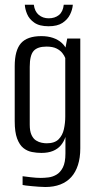

<svg xmlns="http://www.w3.org/2000/svg" viewBox="-20 -654 397 792"><path d="M167.1 117.4Q155.8 117.4 140.7 116.3Q125.6 115.2 111.4 113.9Q97.1 112.6 86.7 111.3Q76.2 110 73.2 109V72.9Q85.4 74.4 107.8 77.2Q130.3 79.9 148.3 79.9Q162 79.9 179.1 77.9Q196.3 76 212.4 66.8Q228.6 57.6 239.3 36.9Q249.9 16.2 249.9 -21V-89Q243.7 -69.9 231.2 -54.8Q218.6 -39.8 198.8 -31.5Q178.9 -23.2 150.5 -23.2Q131.3 -23.2 111.8 -27Q92.3 -30.8 76.4 -43.4Q60.5 -56.1 50.6 -82.5Q40.7 -109 40.7 -154V-380.8Q40.7 -446.5 66.6 -475.8Q92.5 -505 150.6 -505Q177.1 -505 198.4 -497.8Q219.8 -490.6 235 -476.8Q250.2 -463 257.6 -442.1L247.2 -442.4L257.3 -495H311.2V-42Q311.2 -3.3 301.6 26.5Q292.1 56.3 274 76.4Q255.9 96.5 228.9 107Q201.8 117.4 167.1 117.4ZM172.3 -62.9Q205.1 -62.9 221.6 -79.3Q238 -95.7 243.6 -121.2Q249.2 -146.7 249.2 -172.7V-414.7Q245.7 -424.2 237.3 -435Q228.9 -445.9 213.5 -453.8Q198 -461.8 171.6 -461.8Q134.7 -461.8 118.7 -443.9Q102.7 -426 102.7 -378.4V-139.5Q102.7 -112.7 110.1 -97.1Q117.5 -81.4 128.9 -74.4Q140.3 -67.3 152.2 -65.1Q164.1 -62.9 172.3 -62.9ZM180.5 -545.7Q142.4 -545.7 121.3 -560.7Q100.1 -575.6 91.6 -596.5Q83.1 -617.3 82.4 -634.5H119.5Q123.1 -606.5 140 -592.5Q156.9 -578.5 180.8 -578.5Q206.3 -578.5 223.1 -592Q239.8 -605.5 243 -634.5H280.4Q279 -614.5 268.8 -593.9Q258.7 -573.3 237.6 -559.5Q216.5 -545.7 180.5 -545.7Z"/></svg>

Font: Alumni Sans SC Thin
Style: Regular
Weight: 100
Designer: Robert E. Leuschke
Foundry: Robert E. Leuschke
Version: Version 1.018